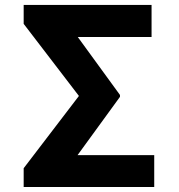

<svg xmlns="http://www.w3.org/2000/svg" viewBox="-20 -744 713 764"><path d="M593.7 -126.8V0H74.2V-74.6L294 -362.2L74.2 -649.1V-724.4H583.1V-596.9H289.4L457.4 -366.1V-358.7L288.7 -126.8Z"/></svg>

Font: Inter UI
Style: Bold
Weight: 700
Designer: Rasmus Andersson
Foundry: rsms
Version: 3.2;8d6f07862